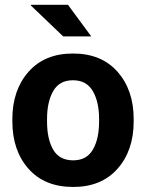

<svg xmlns="http://www.w3.org/2000/svg" viewBox="-20 -758 601 789"><path d="M30.8 0ZM30.8 -269Q30.8 -387.2 96.9 -462.6Q163.1 -538.1 279.8 -538.1Q397 -538.1 463.1 -462.9Q529.3 -387.7 529.3 -269V-258.8Q529.3 -139.6 463.1 -64.7Q397 10.3 280.8 10.3Q163.1 10.3 96.9 -64.7Q30.8 -139.6 30.8 -258.8ZM173.3 -258.8Q173.3 -186.5 198.7 -142.8Q224.1 -99.1 280.8 -99.1Q335.9 -99.1 361.6 -143.1Q387.2 -187 387.2 -258.8V-269Q387.2 -339.4 361.3 -383.8Q335.4 -428.2 279.8 -428.2Q224.1 -428.2 198.7 -383.8Q173.3 -339.4 173.3 -269ZM355 -608.4H239.7L106.9 -735.4L107.9 -738.3H259.3Z"/></svg>

Font: Roboto Avanza Slab
Style: Bold
Weight: 700
Designer: Google
Version: Version 1.100263; 2013; ttfautohint (v0.94.20-1c74) -l 8 -r 